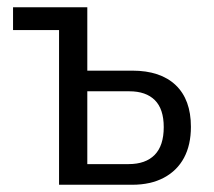

<svg xmlns="http://www.w3.org/2000/svg" viewBox="-20 -510 591 530"><path d="M143 0V-427H16V-490H221V-315H345Q423 -315 465 -275Q507 -235 507 -160Q507 -110 488 -74.5Q469 -39 432.5 -19.5Q396 0 345 0ZM221 -57H335Q382 -57 407 -82.5Q432 -108 432 -159Q432 -209 407.5 -233.5Q383 -258 337 -258H221Z"/></svg>

Font: Nunito Sans 10pt Condensed
Style: Regular
Weight: 400
Width: 3
Designer: Vernon Adams
Foundry: Vernon Adams
Version: Version 3.101;gftools[0.9.27]